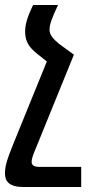

<svg xmlns="http://www.w3.org/2000/svg" viewBox="-37 -515 370 771"><path d="M-17 182C-17 214 1 236 58 236H289V155H119C98 155 90 147 90 135C90 123 96 106 105 85L260 -296H259L200 -339C175 -360 162 -375 162 -396C162 -417 171 -442 196 -495H96C71 -443 64 -416 64 -387C64 -351 78 -326 111 -300L151 -268L16 64C-10 129 -17 152 -17 182Z"/></svg>

Font: Noto Sans Armenian Condensed Medium
Style: Regular
Weight: 500
Width: 3
Designer: Monotype Design Team
Foundry: Monotype Imaging Inc.
Version: Version 2.008